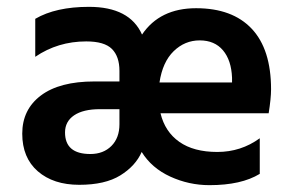

<svg xmlns="http://www.w3.org/2000/svg" viewBox="-20 -536 852 561"><path d="M446 -295H658V-309Q656 -360 631.5 -389Q607 -418 563.5 -418Q520 -418 487.5 -386.5Q455 -355 446 -295ZM170 -149Q170 -86 244 -86Q282 -86 305.5 -109.5Q329 -133 329 -173V-217H272Q223 -217 196.5 -199Q170 -181 170 -149ZM256 -298H329V-329Q329 -371 307 -393Q285 -415 232 -415Q149 -415 83 -370V-481Q143 -516 240 -516Q359 -516 395 -435Q447 -512 553 -512Q659 -512 715.5 -452Q772 -392 772 -275Q772 -249 765 -205H449Q462 -151 504 -121.5Q546 -92 615 -92Q684 -92 739 -132V-28Q685 5 592 5Q532 5 477.5 -20Q423 -45 394 -92Q376 -51 331.5 -23.5Q287 4 211.5 4Q136 4 90.5 -35.5Q45 -75 45 -145.5Q45 -216 99.5 -257Q154 -298 256 -298Z"/></svg>

Font: Hind Jalandhar SemiBold
Style: Regular
Weight: 600
Designer: Namrata Goyal
Foundry: Indian Type Foundry
Version: Version 0.702;PS 1.0;hotconv 1.0.81;makeotf.lib2.5.63406